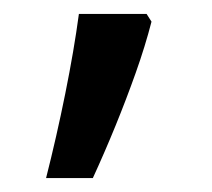

<svg xmlns="http://www.w3.org/2000/svg" viewBox="-20 -136 303 275"><path d="M190 -116 197 -105Q188 -70 174.5 -32Q161 6 145.5 44Q130 82 113 119H46Q61 60 73.5 -2Q86 -64 93 -116Z"/></svg>

Font: lbangla85
Style: Book
Weight: 400
Designer: Jelle Bosma - Monotype Design Team
Foundry: Monotype Imaging Inc.
Version: Version 2.003